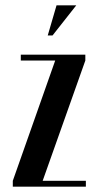

<svg xmlns="http://www.w3.org/2000/svg" viewBox="-20 -700 358 720"><path d="M28 0V-22L187 -473H58V-495H300V-473L140 -22H302V0ZM159 -567 192 -680H266L177 -567Z"/></svg>

Font: Moniqa Extra Bold Narrow Heading
Style: Regular
Weight: 800
Width: 4
Designer: Rajesh Rajput
Foundry: Rajesh Rajput
Version: Version 1.000;December 15, 2022;FontCreator 14.0.0.2794 32-b